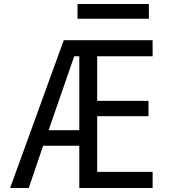

<svg xmlns="http://www.w3.org/2000/svg" viewBox="-20 -932 850 954"><path d="M221.7 -285.2H374V-652.3H348.6ZM365.2 -838.9V-912.1H719.7V-838.9ZM296.9 -732.4H738.3V-652.3H462.9V-430.7H717.8V-354.5H462.9V-78.1H738.3V2H374V-208H194.3L123 2H30.3Z"/></svg>

Font: irohakakuC Regular
Style: Regular
Weight: 400
Designer: [Source Han Sans]
Ryoko NISHIZUKA Ë•øÂ°öÊ∂ºÂ≠ê (kana & ideographs); Paul D. Hunt (Latin, Greek & Cyrillic); Wenlong ZHAN
Version: Version 1.001.20160904